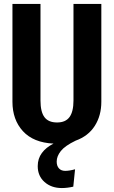

<svg xmlns="http://www.w3.org/2000/svg" viewBox="-20 -712 577 972"><path d="M493 -692V-197Q493 -127 460 -75Q427 -23 363 0Q309 26 288 52.5Q267 79 267 106Q267 128 278.5 140.5Q290 153 310 153Q331 153 360 145L351 233Q320 240 293 240Q240 240 205.5 209.5Q171 179 171 129Q171 91 192 62.5Q213 34 251 15Q149 10 96 -48Q43 -106 43 -197V-692H185V-203Q185 -146 205 -119Q225 -92 269 -92Q312 -92 332 -119.5Q352 -147 352 -203V-692Z"/></svg>

Font: Fira Sans Compressed SemiBold
Style: Regular
Weight: 600
Width: 1
Designer: bBox Type GmbH & Carrois Corporate GbR & Edenspiekermann AG
Foundry: bBox Type GmbH & Carrois Corporate GbR & Edenspiekermann AG
Version: Version 4.301